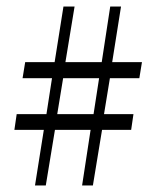

<svg xmlns="http://www.w3.org/2000/svg" viewBox="-20 -580 478 587"><path d="M266 -231H155L173 -341H283ZM316 -341H406L414 -390H323L350 -560H317L291 -390H180L208 -560H174L147 -390H57L49 -341H139L122 -231H31L24 -183H114L87 -13H120L148 -183H257L231 -13H264L292 -183H381L388 -231H298Z"/></svg>

Font: Linux Libertine O C
Style: Regular
Weight: 400
Designer: Philipp H. Poll
Foundry: Philipp H. Poll
Version: Version 4.0.3